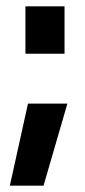

<svg xmlns="http://www.w3.org/2000/svg" viewBox="-20 -469 267 604"><path d="M11 115H117L192 -143H68ZM60 -300H183V-449H60Z"/></svg>

Font: TitilliumText22L
Style: 800 wt
Weight: 800
Designer: Campivisivi
Foundry: Campivisivi
Version: 1.000